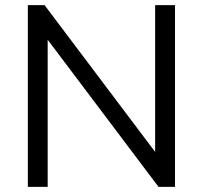

<svg xmlns="http://www.w3.org/2000/svg" viewBox="-20 -725 787 745"><path d="M88 0V-705H153L605 -105H582V-705H659V0H595L143 -600H165V0Z"/></svg>

Font: Mulish ExtraLight
Style: Regular
Weight: 400
Version: Version 3.603